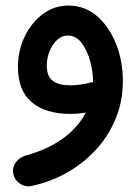

<svg xmlns="http://www.w3.org/2000/svg" viewBox="-20 -376 503 689"><path d="M225.6 -356Q285.2 -356 328.9 -317.6Q372.6 -279.3 396.7 -217.8Q420.9 -156.2 420.9 -85.4Q420.9 -12.7 395 50Q369.1 112.8 323.5 162.1Q277.8 211.4 218.8 244.4Q159.7 277.3 92.8 291.5Q70.3 295.9 51 282.7Q31.7 269.5 27.8 247.6Q23.4 224.6 36.9 206.5Q50.3 188.5 71.8 182.1Q149.9 161.1 204.8 121.6Q259.8 82 287.6 28.3Q258.8 32.7 232.9 32.7Q143.6 32.7 94 -9Q44.4 -50.8 44.4 -135.7Q44.4 -194.3 68.4 -244.4Q92.3 -294.4 133.3 -325.2Q174.3 -356 225.6 -356ZM147.9 -140.1Q147.9 -101.6 169.9 -85.7Q191.9 -69.8 231.9 -69.8Q251.5 -69.8 270.5 -72.8Q289.6 -75.7 306.6 -80.1Q310.5 -81.1 314 -81.1V-81.5Q314 -117.7 303.5 -156.5Q293 -195.3 272.9 -221.9Q252.9 -248.5 223.1 -248.5Q201.7 -248.5 184.6 -232.4Q167.5 -216.3 157.7 -191.7Q147.9 -167 147.9 -140.1Z"/></svg>

Font: Mikhak-DS2-FD SemiBold
Style: Regular
Weight: 600
Designer: Amin Abedi
Version: Version 3.2